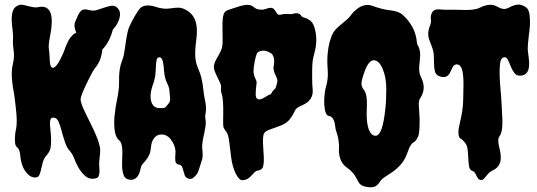

<svg xmlns="http://www.w3.org/2000/svg" viewBox="-20 -757 2299 822"><path d="M408.2 -125Q410.2 -106.4 406.7 -83Q403.3 -59.6 404.8 -45.4Q406.2 -31.2 405.8 -19.5Q405.3 -7.8 401.4 -0.5Q397.5 6.8 378.4 8.3Q359.4 9.8 343.3 -4.9Q327.1 -19.5 315.9 -39.6Q304.7 -59.6 297.4 -79.1Q290 -98.6 278.3 -111.3Q266.6 -124 258.3 -148.4Q250 -172.9 244.1 -195.3Q238.3 -217.8 231.4 -234.4Q224.6 -251 212.4 -252.9Q200.2 -254.9 196.8 -247.1Q193.4 -239.3 193.8 -226.1Q194.3 -212.9 196.3 -196.8Q198.2 -180.7 198.7 -161.6Q199.2 -142.6 196.8 -126Q194.3 -109.4 181.2 -94.2Q168 -79.1 163.6 -63.5Q159.2 -47.9 156.2 -33.2Q153.3 -18.6 148.4 -7.8Q143.6 2.9 131.8 2.9Q108.4 3.9 88.9 -23.4Q69.3 -50.8 66.4 -94.7Q63.5 -120.1 51.8 -127.9Q41 -134.8 44.9 -181.6Q45.9 -194.3 48.8 -204.1Q54.7 -234.4 48.3 -290.5Q42 -346.7 40 -356.9Q38.1 -367.2 35.6 -381.3Q33.2 -395.5 31.7 -411.6Q30.3 -427.7 30.3 -444.8Q30.3 -461.9 34.7 -481Q39.1 -500 39.6 -512.7Q40 -525.4 39.1 -535.2Q34.2 -566.4 35.6 -585.4Q37.1 -604.5 34.2 -626Q31.2 -647.5 30.3 -668Q29.3 -688.5 33.7 -705.6Q38.1 -722.7 51.3 -730.5Q64.5 -738.3 74.2 -736.8Q84 -735.4 94.7 -732.4Q127 -723.6 139.6 -725.6Q213.9 -744.1 199.2 -630.9Q196.3 -612.3 193.4 -597.7Q186.5 -562.5 189.5 -544.9Q191.4 -533.2 191.9 -519.5Q192.4 -505.9 193.4 -494.1Q195.3 -466.8 206.1 -466.8Q222.7 -466.8 248 -523.4Q253.9 -536.1 256.3 -543.9Q258.8 -551.8 263.2 -562.5Q267.6 -573.2 273.4 -584Q289.1 -610.4 306.6 -617.2Q293.9 -644.5 302.2 -664.6Q310.5 -684.6 315.4 -694.3Q320.3 -704.1 326.2 -710Q336.9 -720.7 357.9 -714.8Q378.9 -709 394.5 -713.9Q410.2 -718.8 425.3 -724.1Q440.4 -729.5 455.1 -731.9Q469.7 -734.4 480 -725.6Q490.2 -716.8 492.7 -705.6Q495.1 -694.3 492.2 -681.6Q486.3 -655.3 462.9 -629.9Q449.2 -576.2 418 -544.9Q414.1 -499 388.7 -467.8Q378.9 -457 359.4 -417Q339.8 -377 332.5 -358.4Q325.2 -339.8 325.2 -330.6Q325.2 -321.3 331.5 -305.2Q337.9 -289.1 347.7 -269Q357.4 -249 369.6 -224.6Q381.8 -200.2 390.6 -179.2Q399.4 -158.2 402.8 -147Q406.2 -135.7 408.2 -125Z M548.8 11.7Q539.1 14.6 526.9 10.3Q514.6 5.9 509.8 -6.3Q504.9 -18.6 503.4 -34.7Q502 -50.8 502.9 -69.3Q503.9 -87.9 503.9 -105.5Q503.9 -144.5 491.2 -155.3Q464.8 -174.8 469.7 -254.9Q474.6 -300.8 480.5 -328.1Q490.2 -373 489.7 -404.3Q489.3 -435.5 491.7 -453.1Q494.1 -470.7 497.6 -482.4Q501 -494.1 505.9 -506.8Q510.7 -519.5 514.6 -548.8Q524.4 -622.1 532.2 -639.6Q543 -664.1 558.1 -689.9Q573.2 -715.8 583 -724.6Q605.5 -741.2 647.5 -727.5Q678.7 -716.8 705.6 -720.7Q732.4 -724.6 746.6 -724.1Q760.7 -723.6 778.3 -713.4Q795.9 -703.1 805.7 -689Q815.4 -674.8 819.3 -658.2Q826.2 -629.9 820.3 -586.4Q814.5 -543 815.9 -516.1Q817.4 -489.3 827.6 -465.3Q837.9 -441.4 841.3 -427.2Q844.7 -413.1 847.2 -398.9Q849.6 -384.8 851.1 -368.7Q852.5 -352.5 856.9 -332Q861.3 -311.5 861.8 -299.3Q862.3 -287.1 861.3 -279.3Q860.4 -271.5 858.9 -265.1Q857.4 -258.8 859.9 -245.6Q862.3 -232.4 859.9 -216.8Q857.4 -201.2 854.5 -186.5Q843.8 -141.6 845.7 -123Q849.6 -89.8 845.7 -75.7Q841.8 -61.5 838.4 -52.7Q835 -43.9 830.6 -28.3Q826.2 -12.7 812.5 0Q798.8 12.7 786.6 7.8Q774.4 2.9 771 -6.3Q767.6 -15.6 765.1 -25.4Q762.7 -35.2 759.3 -43Q755.9 -50.8 747.1 -51.8Q731.4 -53.7 730.5 -69.8Q729.5 -85.9 731 -98.1Q732.4 -110.4 729.5 -123Q726.6 -135.7 719.7 -147.5Q702.1 -177.7 678.7 -180.7Q643.6 -185.5 629.9 -146.5Q627 -136.7 625.5 -120.6Q624 -104.5 617.7 -91.8Q611.3 -79.1 604 -70.3Q596.7 -61.5 590.3 -54.2Q584 -46.9 582 -36.1Q574.2 5.9 548.8 11.7ZM635.7 -397.5Q616.2 -344.7 630.9 -313.5Q640.6 -295.9 656.2 -294.9Q684.6 -292 689.9 -299.3Q695.3 -306.6 702.6 -314.9Q710 -323.2 708 -340.3Q706.1 -357.4 705.1 -370.6Q704.1 -383.8 695.8 -400.4Q687.5 -417 684.6 -436Q681.6 -455.1 680.7 -472.7Q676.8 -511.7 663.1 -511.7Q653.3 -511.7 650.9 -501.5Q648.4 -491.2 647.5 -474.6Q646.5 -423.8 635.7 -397.5Z M1016.6 14.6Q1002.9 13.7 988.8 -14.6Q974.6 -43 969.2 -86.9Q963.9 -130.9 961.9 -146.5Q960 -162.1 958 -169.9Q955.1 -184.6 946.8 -195.8Q938.5 -207 936.5 -212.9Q934.6 -221.7 935.5 -256.8Q937.5 -332 928.7 -356.4Q924.8 -367.2 925.8 -374Q926.8 -380.9 926.3 -388.7Q925.8 -396.5 920.9 -405.3Q916 -414.1 911.1 -425.8Q895.5 -457 895.5 -468.8Q895.5 -483.4 905.3 -502Q926.8 -538.1 930.2 -552.2Q933.6 -566.4 933.1 -588.4Q932.6 -610.4 932.6 -632.8Q930.7 -690.4 942.4 -705.1Q950.2 -712.9 960.9 -715.8Q971.7 -718.8 988.3 -724.6Q1021.5 -736.3 1038.6 -736.3Q1055.7 -736.3 1065.9 -727.1Q1076.2 -717.8 1089.8 -716.3Q1103.5 -714.8 1108.9 -716.3Q1114.3 -717.8 1118.2 -718.8Q1129.9 -723.6 1137.7 -723.6Q1150.4 -723.6 1156.2 -713.9Q1162.1 -704.1 1167 -697.8Q1171.9 -691.4 1183.1 -694.3Q1194.3 -697.3 1200.2 -697.3Q1206.1 -697.3 1210 -697.3Q1224.6 -695.3 1235.4 -698.2Q1256.8 -705.1 1268.6 -691.4Q1271.5 -684.6 1282.2 -681.6Q1293 -678.7 1300.8 -673.8Q1319.3 -664.1 1326.2 -639.6Q1339.8 -594.7 1330.1 -546.9Q1326.2 -530.3 1323.7 -520.5Q1321.3 -510.7 1319.8 -503.4Q1318.4 -496.1 1317.9 -489.3Q1317.4 -482.4 1316.9 -472.7Q1316.4 -462.9 1316.4 -451.2V-424.8Q1316.4 -394.5 1318.4 -377Q1324.2 -328.1 1274.4 -306.6Q1257.8 -299.8 1251 -293.9Q1244.1 -288.1 1239.3 -276.4Q1234.4 -264.6 1221.2 -247.1Q1208 -229.5 1181.2 -219.2Q1154.3 -209 1134.8 -202.1Q1115.2 -195.3 1110.4 -185.5Q1103.5 -172.9 1106.9 -125.5Q1110.4 -78.1 1109.4 -65.4Q1108.4 -52.7 1106.4 -44.4Q1104.5 -36.1 1096.7 -31.2Q1088.9 -26.4 1083 -26.4Q1077.1 -26.4 1070.8 -20.5Q1064.5 -14.6 1059.6 -8.8Q1054.7 -2.9 1048.8 2Q1035.2 14.6 1016.6 14.6ZM1083 -532.2Q1077.1 -526.4 1071.3 -498Q1065.4 -469.7 1065.4 -453.1Q1065.4 -436.5 1072.3 -423.3Q1079.1 -410.2 1078.6 -401.9Q1078.1 -393.6 1076.7 -384.3Q1075.2 -375 1075.2 -365.2Q1073.2 -341.8 1079.1 -335.9Q1085 -330.1 1092.3 -331.5Q1099.6 -333 1107.4 -336.9Q1115.2 -340.8 1121.6 -345.2Q1127.9 -349.6 1134.3 -351.6Q1140.6 -353.5 1143.6 -360.4Q1146.5 -367.2 1152.3 -372.1Q1159.2 -377 1161.6 -385.3Q1164.1 -393.6 1166.5 -402.8Q1168.9 -412.1 1166 -420.4Q1163.1 -428.7 1155.3 -445.3Q1149.4 -461.9 1151.4 -471.7Q1159.2 -512.7 1141.6 -528.3Q1119.1 -542 1104 -540Q1088.9 -538.1 1083 -532.2Z M1465.8 -673.8Q1476.6 -683.6 1484.4 -694.8Q1492.2 -706.1 1504.9 -715.8Q1539.1 -744.1 1573.2 -732.4Q1615.2 -716.8 1650.4 -712.9Q1685.5 -709 1701.7 -695.3Q1717.8 -681.6 1729.5 -666Q1757.8 -628.9 1763.7 -585Q1764.6 -568.4 1769.5 -561.5Q1782.2 -540 1777.8 -503.9Q1773.4 -467.8 1774.9 -453.6Q1776.4 -439.5 1779.8 -432.6Q1783.2 -425.8 1786.1 -418.9Q1793.9 -400.4 1793.9 -381.8Q1793.9 -358.4 1778.3 -335Q1771.5 -326.2 1773.4 -300.8Q1775.4 -275.4 1776.4 -250Q1777.3 -186.5 1769.5 -171.4Q1761.7 -156.2 1758.3 -153.3Q1754.9 -150.4 1752 -148.4Q1737.3 -141.6 1726.1 -107.9Q1714.8 -74.2 1696.3 -53.2Q1677.7 -32.2 1657.7 -19Q1637.7 -5.9 1626.5 1.5Q1615.2 8.8 1610.4 15.6Q1605.5 22.5 1600.6 29.3Q1587.9 44.9 1568.4 44.9Q1535.2 44.9 1519.5 29.3Q1512.7 20.5 1504.9 3.9Q1490.2 -22.5 1465.8 -39.1Q1438.5 -57.6 1432.6 -94.7Q1429.7 -107.4 1431.2 -120.1Q1432.6 -132.8 1429.7 -152.3Q1427.7 -171.9 1421.9 -187.5Q1416 -203.1 1415 -216.8Q1410.2 -257.8 1387.7 -260.7Q1371.1 -262.7 1368.2 -310.5Q1367.2 -335 1370.1 -356.9Q1373 -378.9 1377.9 -394.5Q1385.7 -422.9 1382.8 -460.4Q1379.9 -498 1382.8 -527.3Q1387.7 -582 1406.2 -616.2Q1415 -630.9 1432.1 -645.5Q1449.2 -660.2 1465.8 -673.8ZM1557.6 -206.1Q1568.4 -175.8 1587.9 -175.8Q1618.2 -175.8 1629.9 -293Q1633.8 -325.2 1633.8 -375.5Q1633.8 -425.8 1618.2 -462.4Q1602.5 -499 1580.1 -499Q1558.6 -499 1541 -451.2Q1525.4 -408.2 1527.8 -394.5Q1530.3 -380.9 1537.6 -372.6Q1544.9 -364.3 1548.3 -346.7Q1551.8 -329.1 1550.8 -308.1Q1549.8 -287.1 1549.8 -268.1Q1549.8 -249 1551.8 -233.9Q1553.7 -218.8 1557.6 -206.1Z M1951.2 -714.8Q2007.8 -711.9 2031.2 -722.7Q2079.1 -747.1 2108.4 -728.5Q2122.1 -720.7 2134.8 -718.8Q2147.5 -716.8 2170.9 -730.5Q2196.3 -741.2 2212.9 -735.4Q2229.5 -729.5 2237.3 -720.7Q2245.1 -711.9 2247.6 -689.9Q2250 -668 2248.5 -646.5Q2247.1 -625 2244.1 -606.4Q2238.3 -556.6 2239.7 -541Q2241.2 -525.4 2243.7 -508.8Q2246.1 -492.2 2245.1 -476.6Q2243.2 -438.5 2213.9 -433.6Q2192.4 -430.7 2182.6 -443.8Q2172.9 -457 2166.5 -473.1Q2160.2 -489.3 2153.8 -502Q2147.5 -514.6 2135.7 -511.2Q2124 -507.8 2121.1 -485.8Q2118.2 -463.9 2119.1 -434.1Q2120.1 -404.3 2123 -372.6Q2126 -340.8 2127 -318.8Q2127.9 -296.9 2129.4 -274.4Q2130.9 -252 2130.9 -232.4Q2130.9 -190.4 2119.1 -174.8Q2113.3 -167 2113.3 -156.2Q2113.3 -145.5 2115.7 -133.8Q2118.2 -122.1 2121.1 -110.4Q2124 -98.6 2124 -82Q2124 -43 2088.9 -27.3Q2076.2 -21.5 2065.4 -7.8Q2054.7 5.9 2049.3 10.3Q2043.9 14.6 2036.6 13.2Q2029.3 11.7 2025.9 6.3Q2022.5 1 2019.5 -4.9Q2013.7 -20.5 2002.9 -25.4Q1990.2 -28.3 1987.8 -46.9Q1985.4 -65.4 1984.9 -79.6Q1984.4 -93.8 1982.4 -114.3Q1980.5 -134.8 1969.7 -147.5Q1959 -160.2 1952.1 -163.6Q1945.3 -167 1943.4 -180.2Q1941.4 -193.4 1943.8 -207Q1946.3 -220.7 1950.2 -237.3Q1961.9 -285.2 1962.9 -327.1Q1965.8 -405.3 1962.9 -430.7Q1959 -481.4 1935.5 -481.4Q1923.8 -480.5 1918.9 -471.2Q1914.1 -461.9 1908.2 -449.2Q1894.5 -417 1858.4 -431.6Q1845.7 -437.5 1842.3 -450.2Q1838.9 -462.9 1838.4 -480Q1837.9 -497.1 1837.4 -516.1Q1836.9 -535.2 1830.6 -552.2Q1824.2 -569.3 1818.4 -585Q1812.5 -600.6 1813.5 -616.2Q1814.5 -631.8 1820.8 -646.5Q1827.1 -661.1 1824.7 -675.8Q1822.3 -690.4 1830.6 -704.6Q1838.9 -718.8 1860.8 -716.8Q1882.8 -714.8 1899.9 -715.3Q1917 -715.8 1951.2 -714.8Z"/></svg>

Font: Creepster
Style: Regular
Weight: 400
Designer: Font Diner, Inc
Foundry: Font Diner, Inc
Version: Version 1.002